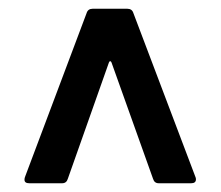

<svg xmlns="http://www.w3.org/2000/svg" viewBox="-20 -720 505 439"><path d="M47 -301Q36 -301 36 -309Q36 -312 37 -315L178 -690Q181 -700 192 -700H271Q282 -700 285 -690L427 -315Q428 -313 428 -310Q428 -301 417 -301H343Q333 -301 330 -311L235 -577Q234 -580 232 -580Q230 -580 229 -577L135 -311Q132 -301 122 -301Z"/></svg>

Font: LinhAnh SemBd
Style: Regular
Weight: 600
Monospace: yes
Designer: Jeremy Tribby
Foundry: Tribby Type
Version: Version 1.408